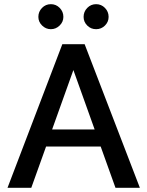

<svg xmlns="http://www.w3.org/2000/svg" viewBox="-20 -901 706 921"><path d="M164 -820Q164 -845 181.5 -863Q199 -881 224 -881Q249 -881 266.5 -863Q284 -845 284 -820Q284 -796 266 -778.5Q248 -761 224 -761Q200 -761 182 -778.5Q164 -796 164 -820ZM381 -820Q381 -845 398.5 -863Q416 -881 441 -881Q466 -881 483.5 -863Q501 -845 501 -820Q501 -796 483.5 -778.5Q466 -761 441 -761Q416 -761 398.5 -778.5Q381 -796 381 -820ZM534 0 463 -198H201L130 0H16L279 -689H386L651 0ZM230 -280H434L332 -565Z"/></svg>

Font: Martel Sans DemiBold
Style: Regular
Weight: 600
Designer: Dan Reynolds and Mathieu Réguer
Foundry: Dan Reynolds and Mathieu Réguer
Version: Version 1.001;PS 001.001;hotconv 1.0.70;makeotf.lib2.5.58329